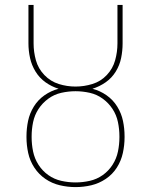

<svg xmlns="http://www.w3.org/2000/svg" viewBox="-20 -755 616 783"><path d="M288 8Q321 8 352.5 0.5Q384 -7 411.5 -25.5Q439 -44 456.5 -71.5Q474 -99 481 -131Q488 -163 488 -195V-199Q488 -231 481.5 -262Q475 -293 458 -320.5Q441 -348 414.5 -366.5Q388 -385 357 -393Q386 -402 411 -419.5Q436 -437 452 -463Q468 -489 474 -518.5Q480 -548 480 -578V-735H459V-578Q459 -543 449.5 -509Q440 -475 415.5 -449Q391 -423 357 -412.5Q323 -402 288 -402Q253 -402 219.5 -412.5Q186 -423 161 -449Q136 -475 126.5 -509Q117 -543 117 -578V-735H96V-578Q96 -548 102.5 -518.5Q109 -489 125 -463Q141 -437 165.5 -419.5Q190 -402 219 -393Q188 -385 161.5 -366.5Q135 -348 118 -320.5Q101 -293 94.5 -262Q88 -231 88 -199V-195Q88 -163 95 -131Q102 -99 120 -71.5Q138 -44 165 -25.5Q192 -7 224 0.5Q256 8 288 8ZM288 -11Q259 -11 230 -17.5Q201 -24 177 -41Q153 -58 137 -83Q121 -108 115 -137Q109 -166 109 -195V-199Q109 -228 115 -257Q121 -286 137 -310.5Q153 -335 177 -352.5Q201 -370 230 -376.5Q259 -383 288 -383Q317 -383 346 -376.5Q375 -370 399 -352.5Q423 -335 439 -310.5Q455 -286 461 -257Q467 -228 467 -199V-195Q467 -166 461 -137Q455 -108 439 -83Q423 -58 399 -41Q375 -24 346 -17.5Q317 -11 288 -11Z"/></svg>

Font: Iosevka Sparkle Thin
Style: Regular
Weight: 100
Designer: Belleve Invis
Foundry: Belleve Invis
Version: Version 4.5.0; ttfautohint (v1.8.3)